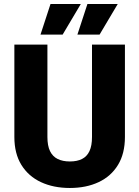

<svg xmlns="http://www.w3.org/2000/svg" viewBox="-20 -935 701 965"><path d="M607.9 -710.9V-246.6Q607.9 -163.1 573 -106Q538.1 -48.8 475.6 -19.5Q413.1 9.8 331.1 9.8Q249 9.8 186 -19.5Q123 -48.8 87.6 -106Q52.2 -163.1 52.2 -246.6V-710.9H218.3V-246.6Q218.3 -202.6 231.4 -175.5Q244.6 -148.4 269.8 -136Q294.9 -123.5 331.1 -123.5Q367.7 -123.5 392.3 -136Q417 -148.4 429.7 -175.5Q442.4 -202.6 442.4 -246.6V-710.9ZM233.9 -915H386.2L294.9 -761.2H183.6ZM419.4 -915H571.8L480.5 -761.2H369.1Z"/></svg>

Font: Heebo ExtraBold
Style: Regular
Weight: 800
Designer: Oded Ezer
Foundry: Ezer Type House
Version: Version 3.100